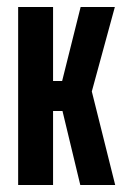

<svg xmlns="http://www.w3.org/2000/svg" viewBox="-20 -530 355 550"><path d="M32 0V-510H132V-298H158L211 -510H309L243 -268L310 0H210L159 -212H132V0Z"/></svg>

Font: Saira Ultra Condensed
Style: Bold
Weight: 700
Width: 1
Designer: Hector Gatti with collaboration of the Omnibus-Type team
Foundry: Omnibus-Type
Version: Version 1.001; ttfautohint (v1.8)